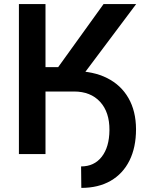

<svg xmlns="http://www.w3.org/2000/svg" viewBox="-20 -747 729 931"><path d="M237.9 -303.3V-402.3H338.8Q432.2 -402.3 499.5 -368.4Q566.8 -334.5 603 -271.3Q639.2 -208.1 639.6 -120.7Q639.6 -32.3 607.8 31.6Q576 95.5 516.5 129.8Q457 164.1 374.3 164.1L373.2 60Q436.8 60 473.4 13.1Q509.9 -33.7 510.7 -115.8Q511.4 -203.1 465.4 -253.2Q419.4 -303.3 338.8 -303.3ZM71.7 0V-727.3H200.6V-421.5H262.1L482.2 -727.3H640.3L322.4 -303.3H200.6V0Z"/></svg>

Font: InterMG SemiBold
Style: Regular
Weight: 600
Designer: Rasmus Andersson
Foundry: rsms
Version: Version 3.019;December 26, 2023;FontCreator 15.0.0.2955 64-b